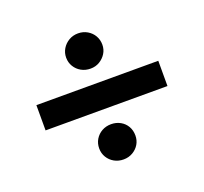

<svg xmlns="http://www.w3.org/2000/svg" viewBox="-96 -632 790 743"><g transform="rotate(-20 298.5 -260.5)"><path d="M48 -210V-314H550V-210ZM219 -73Q219 -94 229 -110.5Q239 -127 256 -136.5Q273 -146 294 -146Q315 -146 332 -136.5Q349 -127 358.5 -110.5Q368 -94 368 -73Q368 -53 358.5 -37Q349 -21 332 -11Q315 -1 294 -1Q273 -1 256 -10.5Q239 -20 229 -36.5Q219 -53 219 -73ZM219 -447Q219 -467 229 -483.5Q239 -500 256 -510Q273 -520 294 -520Q315 -520 332 -510Q349 -500 358.5 -483.5Q368 -467 368 -447Q368 -427 358 -411Q348 -395 331.5 -385Q315 -375 294 -375Q273 -375 256 -384.5Q239 -394 229 -410.5Q219 -427 219 -447Z"/></g></svg>

Font: Our Lexend Medium
Style: Regular
Weight: 500
Designer: Bonnie Shaver-Troup, Thomas Jockin
Foundry: Lexend
Version: Version 1.007